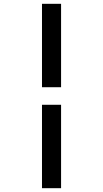

<svg xmlns="http://www.w3.org/2000/svg" viewBox="-20 -843 540 1006"><path d="M200 -386V-823H300V-386ZM200 143V-294H300V143Z"/></svg>

Font: Iosevka Curly Semibold
Style: Regular
Weight: 600
Monospace: yes
Designer: Belleve Invis
Foundry: Belleve Invis
Version: Version 22.1.2; ttfautohint (v1.8.4)